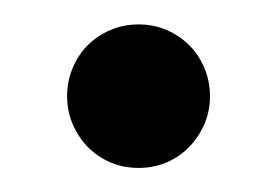

<svg xmlns="http://www.w3.org/2000/svg" viewBox="-20 -419 228 158"><path d="M152.8 -339.8Q152.8 -327.6 148.2 -316.9Q143.6 -306.2 135.7 -298.1Q127.9 -290 117.2 -285.4Q106.4 -280.8 94.2 -280.8Q81.5 -280.8 70.8 -285.4Q60.1 -290 52.2 -298.1Q44.4 -306.2 39.8 -316.9Q35.2 -327.6 35.2 -339.8Q35.2 -352.1 39.8 -363Q44.4 -374 52.2 -381.8Q60.1 -389.6 70.8 -394.3Q81.5 -398.9 94.2 -398.9Q106.4 -398.9 117.2 -394.3Q127.9 -389.6 135.7 -381.8Q143.6 -374 148.2 -363Q152.8 -352.1 152.8 -339.8Z"/></svg>

Font: BabelStone Roman
Style: Regular
Weight: 400
Designer: Walt Agee, Victor Gaultney, Peter Martin, Debbi Hosken, Becca Hirsbrunner (SIL); Andrew West (BabelStone)
Foundry: BabelStone
Version: Version 16.000